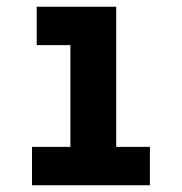

<svg xmlns="http://www.w3.org/2000/svg" viewBox="-20 -550 540 570"><path d="M75 0V-114H189V-416H89V-530H325V-114H425V0Z"/></svg>

Font: Iosevka Slab Heavy
Style: Regular
Weight: 900
Monospace: yes
Designer: Belleve Invis
Foundry: Belleve Invis
Version: Version 11.1.0; ttfautohint (v1.8.3)